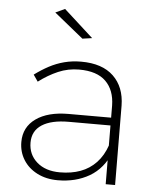

<svg xmlns="http://www.w3.org/2000/svg" viewBox="-53 -788 673 834"><g transform="rotate(5 283.5 -371.0)"><path d="M256 -256Q180 -256 139 -229.5Q98 -203 98 -152Q98 -100 135.5 -67Q173 -34 236 -34Q286 -34 325.5 -48.5Q365 -63 394 -93.5Q423 -124 439 -171L458 -143Q427 -68 367.5 -33.5Q308 1 230 1Q179 1 140 -19Q101 -39 79.5 -73.5Q58 -108 58 -151Q58 -216 110 -253Q162 -290 252 -290H449V-256ZM437 -343Q436 -410 397.5 -448Q359 -486 281 -486Q233 -486 190 -467.5Q147 -449 106 -418L86 -447Q117 -470 148 -486.5Q179 -503 213.5 -512Q248 -521 287 -521Q379 -521 428 -474Q477 -427 478 -346L480 0H439ZM197 -743 325 -627 283 -621 156 -724Z"/></g></svg>

Font: Alexandria ExtraLight
Style: Regular
Weight: 250
Designer: Mohamed Gaber
Foundry: Kief Type Foundry
Version: Version 5.100